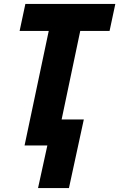

<svg xmlns="http://www.w3.org/2000/svg" viewBox="-20 -734 602 969"><path d="M172 215H328L403 -131H291L385 -578H533L562 -714H108L79 -578H226L104 0H219Z"/></svg>

Font: Noto Sans SemiCondensed ExtraBold
Style: Italic
Weight: 800
Width: 4
Italic angle: -12°
Designer: Monotype Design Team
Foundry: Monotype Imaging Inc.
Version: Version 2.013